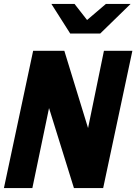

<svg xmlns="http://www.w3.org/2000/svg" viewBox="-28 -959 695 979"><path d="M-8 0 141 -700H300L421 -306L502 -700H647L498 0H349L222 -408L137 0ZM330 -788 234 -939H352L416 -857L512 -939H638L483 -788Z"/></svg>

Font: Red Hat Mono
Style: Italic
Weight: 300
Italic angle: -12°
Monospace: yes
Designer: Pentagram, MCKL
Foundry: Pentagram, MCKL
Version: Version 1.023